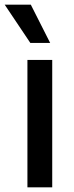

<svg xmlns="http://www.w3.org/2000/svg" viewBox="-46 -802 315 822"><path d="M177.6 0H71.4V-545.5H177.6ZM168.7 -618.3H83.8L-25.9 -782H85.9Z"/></svg>

Font: Linik Sans Medium
Style: Regular
Weight: 500
Designer: Rasmus Andersson (font), Cristiano Sobral (main changes)
Foundry: rsms
Version: Version 3.018;June 1, 2022;FontCreator 14.0.0.2814 64-bit; t